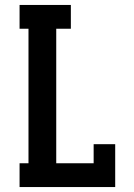

<svg xmlns="http://www.w3.org/2000/svg" viewBox="-20 -755 540 775"><path d="M59 0V-96H95V-639H59V-735H266V-639H207V-96H358V-173H445V0Z"/></svg>

Font: Iosevka Slab
Style: Bold
Weight: 700
Monospace: yes
Designer: Belleve Invis
Foundry: Belleve Invis
Version: Version 11.1.1; ttfautohint (v1.8.3)